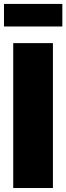

<svg xmlns="http://www.w3.org/2000/svg" viewBox="-22 -944 333 964"><path d="M243.7 -727.5V0H44.4V-727.5ZM291 -924.3V-811H-2V-924.3Z"/></svg>

Font: Inter 20pt Black
Style: Regular
Weight: 900
Version: Version 4.001;git-66647c0bb